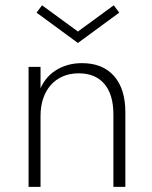

<svg xmlns="http://www.w3.org/2000/svg" viewBox="-20 -725 590 745"><path d="M90.9 0V-465.5H137.3V-382.3Q145.5 -401.8 159.8 -419.5Q174.1 -437.3 194.3 -450.7Q214.5 -464.1 240.5 -472Q266.4 -480 298.2 -480Q378.2 -480 422.3 -430.2Q466.4 -380.5 466.4 -289.5V0H420V-281.4Q420 -358.2 385 -399.3Q350 -440.5 285.5 -440.5Q250 -440.5 222.3 -428Q194.5 -415.5 175.7 -393.4Q156.8 -371.4 147 -341.1Q137.3 -310.9 137.3 -275.9V0ZM282.3 -558.2 121.8 -675.9 143.2 -704.5 282.3 -602.7 421.4 -704.5 442.7 -675.9Z"/></svg>

Font: Spartan Light
Style: Regular
Weight: 300
Designer: Matt Bailey, Mirko Velimirovic
Foundry: Matt Bailey
Version: Version 1.005